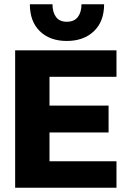

<svg xmlns="http://www.w3.org/2000/svg" viewBox="-20 -880 597 900"><path d="M120 -860H226Q226 -823 242.5 -800.5Q259 -778 293 -778Q328 -778 345 -800.5Q362 -823 362 -860H468Q468 -779 420 -733.5Q372 -688 293 -688Q214 -688 167 -733.5Q120 -779 120 -860ZM51 -644H526V-520H212V-385H489V-259H212V-124H526V0H51Z"/></svg>

Font: Kanit SemiBold
Style: Regular
Weight: 600
Designer: Katatrad Team
Foundry: CadsonDemak
Version: Version 1.030